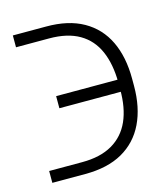

<svg xmlns="http://www.w3.org/2000/svg" viewBox="-85 -588 561 650"><g transform="rotate(-15 196.0 -263.5)"><path d="M19.5 -47.4H135.3Q199.2 -47.4 241.2 -71.8Q283.2 -96.2 303.5 -141.8Q323.7 -187.5 323.2 -251.5V-276.4Q322.8 -340.8 302.7 -386.7Q282.7 -432.6 241.2 -456.8Q199.7 -481 135.3 -481H19.5V-522.5H135.3Q213.4 -522.9 266.1 -493.2Q318.8 -463.4 345.2 -408.2Q371.6 -353 371.6 -276.4V-251.5Q371.6 -175.8 345 -120.6Q318.4 -65.4 265.9 -35.6Q213.4 -5.9 135.3 -5.9H19.5ZM107.9 -243.7V-286.1H353V-243.7Z"/></g></svg>

Font: Inter 18pt ExtraLight
Style: Regular
Weight: 250
Designer: Rasmus Andersson
Foundry: rsms
Version: Version 4.001;git-66647c0bb